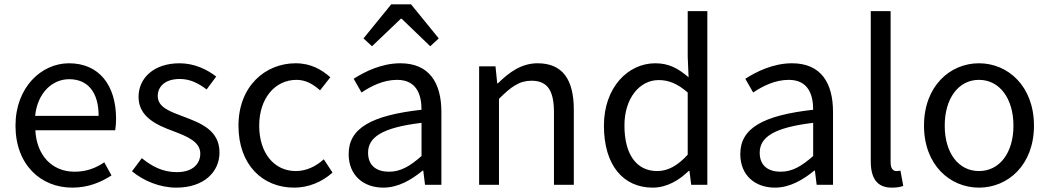

<svg xmlns="http://www.w3.org/2000/svg" viewBox="-20 -847 4810 880"><path d="M311 13C385 13 443 -12 491 -43L458 -103C418 -76 375 -60 322 -60C219 -60 148 -134 142 -250H508C510 -263 512 -282 512 -302C512 -457 434 -557 296 -557C170 -557 51 -447 51 -271C51 -92 167 13 311 13ZM141 -316C152 -422 220 -484 297 -484C382 -484 432 -425 432 -316Z M788 13C916 13 986 -60 986 -148C986 -251 899 -283 820 -313C759 -336 703 -355 703 -407C703 -449 735 -485 804 -485C852 -485 890 -465 927 -437L971 -496C929 -529 870 -557 803 -557C685 -557 615 -489 615 -403C615 -311 698 -274 774 -246C834 -223 898 -199 898 -143C898 -96 863 -58 791 -58C726 -58 677 -84 630 -122L585 -62C637 -19 711 13 788 13Z M1328 13C1393 13 1455 -12 1504 -56L1464 -117C1430 -86 1386 -63 1336 -63C1236 -63 1168 -146 1168 -271C1168 -396 1240 -481 1339 -481C1382 -481 1415 -461 1447 -433L1494 -493C1455 -527 1406 -557 1335 -557C1196 -557 1073 -452 1073 -271C1073 -91 1184 13 1328 13Z M1737 13C1804 13 1865 -22 1917 -65H1920L1928 0H2003V-334C2003 -468 1947 -557 1815 -557C1728 -557 1651 -518 1601 -486L1637 -423C1680 -452 1737 -481 1800 -481C1889 -481 1912 -414 1912 -344C1681 -318 1578 -259 1578 -141C1578 -43 1646 13 1737 13ZM1763 -60C1709 -60 1667 -85 1667 -147C1667 -217 1729 -262 1912 -284V-132C1859 -85 1816 -60 1763 -60ZM1646 -671 1685 -635 1817 -761H1821L1952 -635L1991 -671L1864 -827H1773Z M2176 0H2267V-394C2322 -449 2360 -477 2416 -477C2488 -477 2519 -434 2519 -332V0H2610V-344C2610 -483 2558 -557 2444 -557C2370 -557 2314 -516 2262 -465H2259L2251 -543H2176Z M2972 13C3037 13 3094 -22 3137 -64H3140L3148 0H3222V-796H3132V-587L3136 -493C3088 -533 3047 -557 2983 -557C2859 -557 2748 -447 2748 -271C2748 -90 2836 13 2972 13ZM2992 -63C2896 -63 2842 -141 2842 -272C2842 -396 2911 -480 2999 -480C3044 -480 3085 -464 3132 -423V-138C3086 -88 3042 -63 2992 -63Z M3532 13C3599 13 3660 -22 3712 -65H3715L3723 0H3798V-334C3798 -468 3742 -557 3610 -557C3523 -557 3446 -518 3396 -486L3432 -423C3475 -452 3532 -481 3595 -481C3684 -481 3707 -414 3707 -344C3476 -318 3373 -259 3373 -141C3373 -43 3441 13 3532 13ZM3558 -60C3504 -60 3462 -85 3462 -147C3462 -217 3524 -262 3707 -284V-132C3654 -85 3611 -60 3558 -60Z M4067 13C4092 13 4107 10 4120 5L4107 -65C4097 -63 4093 -63 4088 -63C4074 -63 4062 -74 4062 -102V-796H3971V-108C3971 -31 3999 13 4067 13Z M4467 13C4600 13 4719 -91 4719 -271C4719 -452 4600 -557 4467 -557C4334 -557 4215 -452 4215 -271C4215 -91 4334 13 4467 13ZM4467 -63C4373 -63 4310 -146 4310 -271C4310 -396 4373 -481 4467 -481C4561 -481 4625 -396 4625 -271C4625 -146 4561 -63 4467 -63Z"/></svg>

Font: Source Han Sans HK
Style: Regular
Weight: 400
Designer: Ryoko NISHIZUKA 西塚涼子 (kana, bopomofo & ideographs); Paul D. Hunt (Latin, Greek & Cyrillic); Sandoll Communications 산돌커뮤니
Foundry: Adobe
Version: Version 2.000;hotconv 1.0.107;makeotfexe 2.5.65593